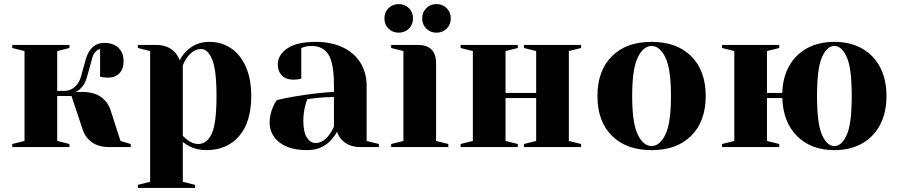

<svg xmlns="http://www.w3.org/2000/svg" viewBox="-20 -720 4400 940"><path d="M40 -15 100 -30V-470L40 -485V-500H320V-485L260 -470V-275H295Q324 -275 345 -293.5Q366 -312 375 -340L400 -430Q424 -510 490 -510Q535 -510 560 -486Q585 -462 585 -420Q585 -382 564.5 -361Q544 -340 510 -340Q496 -340 482 -342L470 -345V-480Q440 -472 430 -430L405 -340Q395 -305 372 -284Q364 -276 350 -270H380Q439 -270 472.5 -246.5Q506 -223 520 -185L570 -30L620 -15V0H515Q462 0 429.5 -24Q397 -48 385 -85L330 -250H260V-30L320 -15V0H40Z M655 185 715 170V-470L655 -485V-500H745Q804 -500 838 -462Q851 -447 860 -425Q873 -451 893 -470Q938 -515 1005 -515Q1064 -515 1110 -484.5Q1156 -454 1183 -394.5Q1210 -335 1210 -250Q1210 -122 1150.5 -53.5Q1091 15 990 15Q942 15 906 -5Q891 -12 875 -25V170L935 185V200H655ZM1040 -250Q1040 -379 1018.5 -429.5Q997 -480 965 -480Q927 -480 897 -440Q884 -423 875 -400V-55Q889 -41 897 -35Q924 -15 950 -15Q993 -15 1016.5 -65Q1040 -115 1040 -250Z M1300 -120Q1300 -159 1317 -197Q1324 -215 1335 -230Q1376 -240 1424 -248Q1532 -266 1615 -270V-300Q1615 -411 1588 -453Q1561 -495 1505 -495Q1484 -495 1469 -490L1455 -485V-335L1442 -332Q1426 -330 1415 -330Q1381 -330 1360.5 -350.5Q1340 -371 1340 -405Q1340 -451 1386.5 -483Q1433 -515 1525 -515Q1603 -515 1659.5 -487.5Q1716 -460 1745.5 -411.5Q1775 -363 1775 -300V-30L1835 -15V0H1745Q1685 0 1652 -37Q1638 -52 1630 -75Q1616 -50 1597 -30Q1552 15 1485 15Q1396 15 1348 -23Q1300 -61 1300 -120ZM1592 -60Q1603 -75 1615 -100V-245Q1569 -245 1527 -240Q1496 -236 1485 -235Q1480 -224 1475 -205Q1465 -167 1465 -130Q1465 -74 1482 -47Q1499 -20 1525 -20Q1562 -20 1592 -60Z M1895 -15 1955 -30V-470L1895 -485V-500H2025Q2115 -500 2115 -410V-30L2175 -15V0H1895ZM1862 -630Q1862 -660 1882 -680Q1902 -700 1932 -700Q1962 -700 1982 -680Q2002 -660 2002 -630Q2002 -600 1982 -580Q1962 -560 1932 -560Q1902 -560 1882 -580Q1862 -600 1862 -630ZM2047 -630Q2047 -660 2067 -680Q2087 -700 2117 -700Q2147 -700 2167 -680Q2187 -660 2187 -630Q2187 -600 2167 -580Q2147 -560 2117 -560Q2087 -560 2067 -580Q2047 -600 2047 -630Z M2235 0V-15L2295 -30V-470L2235 -485V-500H2515V-485L2455 -470V-265H2605V-470L2545 -485V-500H2825V-485L2765 -470V-30L2825 -15V0H2545V-15L2605 -30V-240H2455V-30L2515 -15V0Z M2905 -250Q2905 -374 2975.5 -444.5Q3046 -515 3170 -515Q3294 -515 3364.5 -444.5Q3435 -374 3435 -250Q3435 -126 3364.5 -55.5Q3294 15 3170 15Q3046 15 2975.5 -55.5Q2905 -126 2905 -250ZM3265 -250Q3265 -383 3237.5 -439Q3210 -495 3170 -495Q3130 -495 3102.5 -439Q3075 -383 3075 -250Q3075 -117 3102.5 -61Q3130 -5 3170 -5Q3210 -5 3237.5 -61Q3265 -117 3265 -250Z M3810 -240H3735V-30L3795 -15V0H3515V-15L3575 -30V-470L3515 -485V-500H3795V-485L3735 -470V-265H3810Q3812 -342 3844.5 -398.5Q3877 -455 3933.5 -485Q3990 -515 4065 -515Q4142 -515 4199.5 -483Q4257 -451 4288.5 -391.5Q4320 -332 4320 -250Q4320 -168 4288.5 -108.5Q4257 -49 4199.5 -17Q4142 15 4065 15Q3952 15 3883 -53Q3814 -121 3810 -240ZM4150 -250Q4150 -386 4125.5 -440.5Q4101 -495 4065 -495Q4029 -495 4004.5 -440.5Q3980 -386 3980 -250Q3980 -114 4004.5 -59.5Q4029 -5 4065 -5Q4101 -5 4125.5 -59.5Q4150 -114 4150 -250Z"/></svg>

Font: Yeseva One
Style: Regular
Weight: 400
Designer: Jovanny Lemonad
Foundry: Jovanny Lemonad
Version: Version 2.000